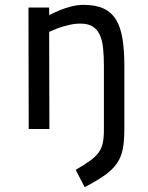

<svg xmlns="http://www.w3.org/2000/svg" viewBox="-20 -530 607 789"><path d="M98 0 97 -499H182V-468Q204 -479 228 -489Q248 -497 273 -503.5Q298 -510 324 -510Q374 -510 406.5 -494.5Q439 -479 457.5 -448Q476 -417 483.5 -370Q491 -323 491 -260V1Q491 49 484.5 82.5Q478 116 460 142Q442 168 410 190.5Q378 213 328 239L291 168Q327 147 350 130.5Q373 114 385.5 96.5Q398 79 402.5 57Q407 35 407 3V-259Q407 -301 403.5 -333.5Q400 -366 389.5 -388Q379 -410 360 -421.5Q341 -433 310 -433Q287 -433 264 -427.5Q241 -422 223 -416Q202 -408 182 -399L183 0Z"/></svg>

Font: Panefresco 500wt
Style: Regular
Weight: 700
Foundry: Campivisivi & Chank Co
Version: Version 1.001